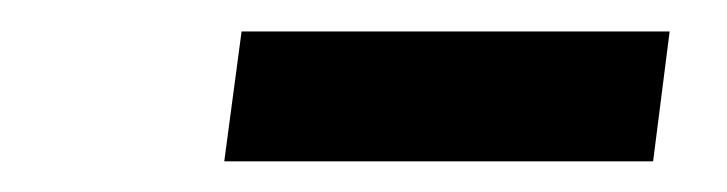

<svg xmlns="http://www.w3.org/2000/svg" viewBox="-20 -703 462 122"><path d="M133.5 -683H405.5L395 -600.5H122.5Z"/></svg>

Font: Merriweather 120pt
Style: Bold Italic
Weight: 700
Italic angle: -7.8°
Version: Version 2.101